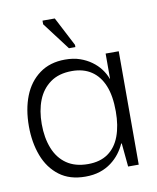

<svg xmlns="http://www.w3.org/2000/svg" viewBox="-69 -614 552 677"><g transform="rotate(-10 206.5 -275.0)"><path d="M183 9Q127 9 90 -19Q53 -47 35 -94.5Q17 -142 17 -200Q17 -261 35.5 -308Q54 -355 91.5 -382.5Q129 -410 183 -410Q213 -410 236 -402Q259 -394 277 -381Q295 -368 307.5 -351.5Q320 -335 327 -316H328V-406H375V0H337L329 -84H327Q319 -66 306.5 -49.5Q294 -33 276 -19.5Q258 -6 235 1.5Q212 9 183 9ZM200 -33Q243 -33 271.5 -53Q300 -73 314 -110.5Q328 -148 328 -199Q328 -255 313 -291.5Q298 -328 269.5 -347Q241 -366 200 -366Q153 -366 122.5 -344Q92 -322 77.5 -285Q63 -248 63 -200Q63 -151 78 -113Q93 -75 123.5 -54Q154 -33 200 -33ZM204 -447 129 -546V-559H173L227 -455V-447Z"/></g></svg>

Font: Darker Grotesque
Style: Regular
Weight: 400
Designer: Gabriel Lam
Foundry: TypeRant
Version: Version 1.000;gftools[0.9.28]